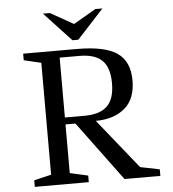

<svg xmlns="http://www.w3.org/2000/svg" viewBox="-62 -1021 971 1077"><g transform="rotate(-5 423.5 -482.0)"><path d="M797 0H595L348 -334H292V-60L394 -37V0H90V-37L187 -60V-690L90 -713V-750H391Q550 -750 619 -702Q688 -654 688 -548Q688 -442 626 -390.5Q564 -339 463 -339L688 -59L797 -37ZM292 -710V-373H404Q489 -373 530.5 -413Q572 -453 572 -541.5Q572 -630 531 -670Q490 -710 404 -710ZM372 -801 220 -964H259L389 -891L515 -964H555L405 -801Z"/></g></svg>

Font: Ledger
Style: Regular
Weight: 400
Designer: Denis Masharov
Foundry: Denis Masharov
Version: 1.001